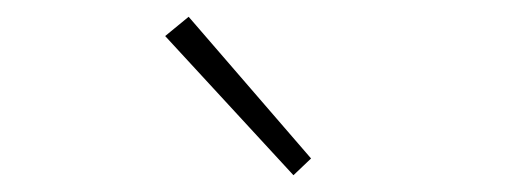

<svg xmlns="http://www.w3.org/2000/svg" viewBox="-20 -840 626 229"><path d="M177 -797 205 -820 351 -651 330 -631Z"/></svg>

Font: Merged Yaku Han JP Thin
Style: Regular
Weight: 250
Designer: Ryoko NISHIZUKA 西塚涼子 (kana, bopomofo & ideographs); Paul D. Hunt (Latin, Greek & Cyrillic); Sandoll Communications 산돌커뮤니
Foundry: Adobe
Version: Version 2.004